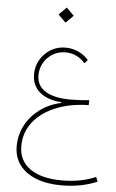

<svg xmlns="http://www.w3.org/2000/svg" viewBox="-69 -831 732 1211"><g transform="rotate(5 296.5 -226.0)"><path d="M464.4 -467.8Q404.8 -533.7 316.9 -533.7Q266.6 -533.7 225.1 -508.8Q183.6 -483.9 158.9 -441.7Q134.3 -399.4 134.3 -348.1Q134.3 -278.8 183.6 -236.6Q232.9 -194.3 320.8 -188.5L320.3 -183.6Q243.7 -166.5 186 -123.3Q128.4 -80.1 96.7 -19.3Q64.9 41.5 64.9 112.3Q64.9 181.2 101.6 230.7Q138.2 280.3 206.1 307.1Q273.9 334 368.2 334Q491.7 334 592.8 291L581.1 261.7Q539.1 281.2 483.9 292Q428.7 302.7 368.7 302.7Q237.8 302.7 165.8 252.2Q93.8 201.7 93.8 108.9Q93.8 23.9 143.8 -41.3Q193.8 -106.4 284.2 -144.5Q374.5 -182.6 494.6 -185.1L496.1 -216.3Q464.8 -213.4 434.3 -211.7Q403.8 -210 379.4 -210Q273.4 -210 218 -244.6Q162.6 -279.3 162.6 -345.7Q162.6 -389.6 183.8 -425.5Q205.1 -461.4 241 -482.7Q276.9 -503.9 320.3 -503.9Q356.4 -503.9 387.5 -489.7Q418.5 -475.6 445.3 -445.8ZM255.9 -738.3 303.7 -690.4 351.6 -738.3 303.7 -786.1Z"/></g></svg>

Font: Estedad VF
Style: Regular
Weight: 100
Designer: Amin Abedi
Version: Version 7.3